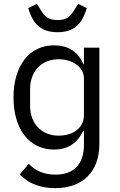

<svg xmlns="http://www.w3.org/2000/svg" viewBox="-20 -763 620 995"><path d="M278 -596C385 -596 412 -666 430 -721L385 -743L364 -710C346 -681 329 -659 278 -659C227 -659 210 -681 192 -710L171 -743L126 -721C144 -666 171 -596 278 -596ZM495 -516H415V-432H411C384 -497 331 -528 260 -528C132 -528 50 -423 50 -258C50 -93 132 12 260 12C332 12 380 -21 411 -84H415V-12C415 89 361 142 268 142C208 142 163 122 129 86L82 141C122 183 182 212 266 212C411 212 495 125 495 -17ZM284 -60C194 -60 136 -124 136 -214V-302C136 -392 194 -456 284 -456C357 -456 415 -414 415 -357V-166C415 -98 356 -60 284 -60Z"/></svg>

Font: LVC Sans
Style: Regular
Weight: 400
Designer: Mike Abbink, Paul van der Laan, Pieter van Rosmalen
Foundry: Bold Monday
Version: Version 3.0